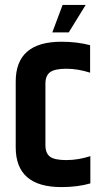

<svg xmlns="http://www.w3.org/2000/svg" viewBox="-20 -757 414 782"><path d="M44 -425Q44 -587 230 -587Q294 -587 347 -573V-461Q297 -477 250 -477Q203 -477 184 -463Q165 -449 165 -416V-166Q165 -133 183.5 -119Q202 -105 250 -105Q298 -105 348 -121V-10Q296 5 230 5Q44 5 44 -157ZM235 -737H329L260 -625H193Z"/></svg>

Font: Khand SemiBold
Style: Regular
Weight: 600
Designer: Devanagari: Sanchit Sawaria, Jyotish Sonowal; Latin: Satya Rajpurohit
Foundry: Indian Type Foundry
Version: Version 1.101;PS 1.0;hotconv 1.0.78;makeotf.lib2.5.61930; tt